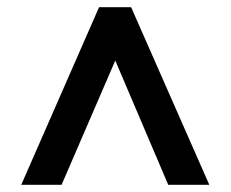

<svg xmlns="http://www.w3.org/2000/svg" viewBox="-20 -620 640 533"><path d="M344 -600 561 -107H447L300 -452L151 -107H39L255 -600Z"/></svg>

Font: Livvic SemiBold
Style: Regular
Weight: 600
Designer: Jacques Le Bailly, Baron von Fonthausen
Version: Version 1.001; ttfautohint (v1.8.2)